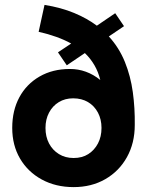

<svg xmlns="http://www.w3.org/2000/svg" viewBox="-20 -753 612 785"><path d="M281 12Q208 12 151 -19Q94 -50 62 -104.5Q30 -159 30 -230Q30 -301 59 -355Q88 -409 141.5 -440Q195 -471 266 -471Q334 -471 390 -426Q382 -459 366 -486.5Q350 -514 327 -536L253 -486L217 -539L271 -575Q217 -605 138 -623L162 -733Q230 -722 283 -700Q336 -678 376 -648L451 -699L487 -646L425 -604Q467 -558 490.5 -500Q514 -442 523 -376.5Q532 -311 531 -242Q531 -168 499 -110.5Q467 -53 410.5 -20.5Q354 12 281 12ZM281 -107Q316 -107 341 -123Q366 -139 380.5 -166.5Q395 -194 395 -230Q395 -265 380.5 -292.5Q366 -320 340 -335.5Q314 -351 279 -351Q246 -351 220.5 -335.5Q195 -320 180.5 -292.5Q166 -265 166 -230Q166 -194 180.5 -166.5Q195 -139 221 -123Q247 -107 281 -107Z"/></svg>

Font: Figtree Light
Style: Bold
Weight: 700
Version: Version 2.002